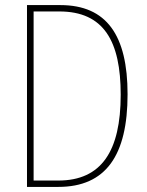

<svg xmlns="http://www.w3.org/2000/svg" viewBox="-20 -734 578 754"><path d="M481 -364C481 -595 399 -714 217 -714H86V0H209C396 0 481 -124 481 -364ZM454 -362C454 -140 378 -25 209 -25H112V-689H213C388 -689 454 -572 454 -362Z"/></svg>

Font: Noto Sans Hebrew Condensed Thin
Style: Regular
Weight: 100
Width: 3
Designer: Monotype Design Team
Foundry: Monotype Imaging Inc.
Version: Version 2.004